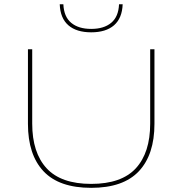

<svg xmlns="http://www.w3.org/2000/svg" viewBox="-20 -870 855 900"><path d="M407.5 10.5Q257 10.5 184 -67.2Q111 -145 111 -289.5V-639H131V-290.5Q131 -154.5 198.5 -81.2Q266 -8 407.5 -8Q549.5 -8 616.8 -81.2Q684 -154.5 684 -290.5V-639H704V-289.5Q704 -145 630.8 -67.2Q557.5 10.5 407.5 10.5ZM407.5 -718.5Q338.5 -718.5 300.5 -751.5Q262.5 -784.5 260 -850H277Q279.5 -791.5 313.8 -763Q348 -734.5 407.5 -734.5Q467 -734.5 501.2 -763Q535.5 -791.5 538 -850H555Q552.5 -784.5 514.5 -751.5Q476.5 -718.5 407.5 -718.5Z"/></svg>

Font: Anek Latin Expanded Thin
Style: Regular
Weight: 250
Width: 7
Designer: Yesha Goshar
Foundry: Ek Type
Version: Version 1.003